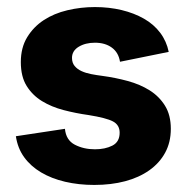

<svg xmlns="http://www.w3.org/2000/svg" viewBox="-20 -510 534 544"><path d="M184 -346Q184 -332 191.5 -323Q199 -314 211 -308.5Q223 -303 238.5 -300Q254 -297 270 -295Q307 -290 342 -280.5Q377 -271 404 -254Q431 -237 447.5 -210.5Q464 -184 464 -145Q464 -107 448 -77.5Q432 -48 403 -27.5Q374 -7 334.5 3.5Q295 14 247 14Q203 14 164.5 5Q126 -4 96.5 -21.5Q67 -39 48.5 -64.5Q30 -90 25 -124L164 -145Q167 -113 192 -100Q217 -87 249 -87Q278 -87 298.5 -97.5Q319 -108 319 -134Q319 -156 300 -166Q281 -176 231 -184Q195 -189 160.5 -198Q126 -207 99 -223.5Q72 -240 55.5 -266.5Q39 -293 39 -334Q39 -375 57 -404.5Q75 -434 104 -453Q133 -472 171 -481Q209 -490 249 -490Q289 -490 324.5 -481.5Q360 -473 388 -457Q416 -441 434 -417Q452 -393 458 -363L320 -335Q316 -361 297 -375Q278 -389 249 -389Q222 -389 203 -377.5Q184 -366 184 -346Z"/></svg>

Font: Post Grotesk Bold
Style: Bold
Weight: 700
Version: Version 1.0